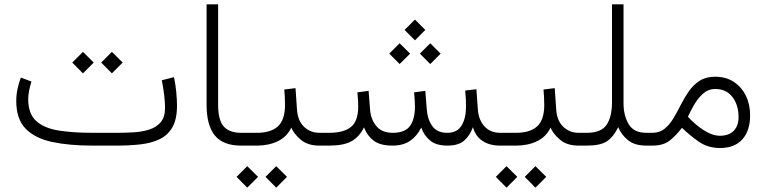

<svg xmlns="http://www.w3.org/2000/svg" viewBox="-20 -678 3568 894"><path d="M523.9 0H410.2Q301.8 0 222.2 -17.1Q142.6 -34.2 99.1 -79.1Q55.7 -124 55.7 -207.5Q55.7 -236.3 61.5 -263.7Q67.4 -291 77.1 -316.9L126.5 -298.3Q120.1 -278.3 115.7 -256.8Q111.3 -235.4 111.3 -215.3Q111.8 -147 149.4 -113.8Q187 -80.6 254.2 -70.1Q321.3 -59.6 410.2 -59.6H524.4Q561.5 -59.6 600.8 -61.8Q640.1 -64 673.6 -74.2Q707 -84.5 727.8 -108.4Q748.5 -132.3 748.5 -175.8Q748.5 -200.2 744.6 -234.1Q740.7 -268.1 733.4 -304.2L790 -318.8Q797.4 -286.1 800.8 -249Q804.2 -211.9 804.2 -186Q804.2 -122.6 782.5 -85Q760.7 -47.4 721.9 -29.3Q683.1 -11.2 632.6 -5.6Q582 0 523.9 0ZM501 -436.5 551.3 -386.7 501 -336.4 451.2 -386.7ZM366.2 -436.5 416.5 -386.7 366.2 -336.4 316.4 -386.7Z M941.9 -657.7H995.6V-190.9Q995.6 -118.2 1022 -88.9Q1048.3 -59.6 1103 -59.6H1124V0H1103Q1018.6 0 980.2 -47.4Q941.9 -94.7 941.9 -190.4Z M1103.5 -59.6H1176.8Q1240.7 -59.6 1273.7 -89.4Q1306.6 -119.1 1307.1 -187.5Q1307.1 -208.5 1306.2 -226.8Q1305.2 -245.1 1303.7 -261.2L1356 -267.6L1362.8 -168.5Q1366.2 -115.7 1395.8 -87.6Q1425.3 -59.6 1467.3 -59.6H1486.8V0H1466.8Q1412.6 0 1380.1 -27.8Q1347.7 -55.7 1336.4 -84Q1316.4 -41 1273.7 -20.5Q1231 0 1176.3 0H1103.5ZM1266.1 95.7 1316.4 145.5 1266.1 195.8 1216.3 145.5ZM1131.3 95.7 1181.6 145.5 1131.3 195.8 1081.5 145.5Z M1912.1 -586.9 1960.4 -538.6 1912.1 -490.2 1863.8 -538.6ZM1983.4 -476.6 2031.7 -428.2 1983.4 -379.9 1935.1 -428.2ZM1840.8 -476.6 1889.6 -428.2 1840.8 -379.9 1792.5 -428.2ZM2063.5 0Q2010.7 0 1982.4 -23.9Q1954.1 -47.9 1941.4 -84Q1921.4 -43.9 1889.2 -22Q1856.9 0 1807.6 0Q1750 0 1719.7 -23.2Q1689.5 -46.4 1674.8 -85Q1653.8 -41.5 1617.4 -20.8Q1581.1 0 1512.2 0H1467.3V-59.6H1513.2Q1581.1 -59.6 1614.5 -87.2Q1647.9 -114.7 1647.9 -182.1Q1647.9 -193.8 1647.2 -209.7Q1646.5 -225.6 1644 -248L1696.3 -254.9L1703.1 -168Q1706.5 -122.1 1732.4 -90.8Q1758.3 -59.6 1808.6 -59.6Q1866.7 -59.6 1889.4 -92Q1912.1 -124.5 1912.1 -182.1Q1912.1 -193.8 1911.1 -209.7Q1910.2 -225.6 1908.2 -248L1960.4 -254.9L1967.3 -168Q1970.2 -123.5 1992.4 -91.6Q2014.6 -59.6 2062.5 -59.6Q2108.9 -59.6 2129.4 -93.8Q2149.9 -127.9 2149.9 -182.1Q2149.9 -198.2 2149.2 -215.3Q2148.4 -232.4 2146 -256.3L2198.2 -262.7L2205.1 -168Q2208.5 -119.1 2236.1 -89.4Q2263.7 -59.6 2308.6 -59.6H2331.1V0H2309.1Q2259.8 0 2226.8 -21.7Q2193.8 -43.5 2182.1 -85.9Q2167.5 -45.4 2140.6 -22.7Q2113.8 0 2063.5 0Z M2310.5 -59.6H2383.8Q2447.8 -59.6 2480.7 -89.4Q2513.7 -119.1 2514.2 -187.5Q2514.2 -208.5 2513.2 -226.8Q2512.2 -245.1 2510.7 -261.2L2563 -267.6L2569.8 -168.5Q2573.2 -115.7 2602.8 -87.6Q2632.3 -59.6 2674.3 -59.6H2693.8V0H2673.8Q2619.6 0 2587.2 -27.8Q2554.7 -55.7 2543.5 -84Q2523.4 -41 2480.7 -20.5Q2438 0 2383.3 0H2310.5ZM2473.1 95.7 2523.4 145.5 2473.1 195.8 2423.3 145.5ZM2338.4 95.7 2388.7 145.5 2338.4 195.8 2288.6 145.5Z M2829.6 -198.7V-657.7H2883.3V-197.8Q2883.3 -140.1 2907.2 -99.9Q2931.2 -59.6 2989.3 -59.6H3011.7V0H2989.7Q2935.1 0 2904.3 -25.1Q2873.5 -50.3 2858.4 -85.9Q2836.9 -41 2806.4 -20.5Q2775.9 0 2712.4 0H2674.3V-59.6H2711.9Q2779.3 -59.6 2804.2 -96.7Q2829.1 -133.8 2829.6 -198.7Z M3333 11.2Q3276.9 11.2 3235.6 -17.1Q3194.3 -45.4 3155.3 -83Q3128.4 -47.4 3098.6 -23.7Q3068.8 0 3018.1 0H2992.2V-59.6H3017.1Q3051.3 -59.6 3074.5 -78.4Q3097.7 -97.2 3115.5 -127Q3133.3 -156.7 3150.1 -190.2Q3167 -223.6 3187.7 -253.4Q3208.5 -283.2 3237.8 -302Q3267.1 -320.8 3310.1 -320.8Q3359.9 -320.8 3396.5 -296.9Q3433.1 -272.9 3452.9 -232.4Q3472.7 -191.9 3472.7 -141.1Q3472.7 -68.8 3436.3 -28.8Q3399.9 11.2 3333 11.2ZM3309.6 -263.7Q3278.3 -263.7 3254.6 -242.9Q3231 -222.2 3213.4 -192.4Q3195.8 -162.6 3183.1 -134.3Q3218.8 -96.2 3252.9 -74.2Q3296.4 -45.9 3332 -45.9Q3373.5 -45.9 3396.2 -68.8Q3418.9 -91.8 3418.9 -133.3Q3418.9 -188.5 3390.6 -226.1Q3362.3 -263.7 3309.6 -263.7Z"/></svg>

Font: Vazirmatn FD ExtraLight
Style: Regular
Weight: 200
Designer: Saber Rastikerdar
Foundry: Saber Rastikerdar
Version: Version 33.003